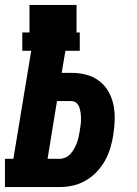

<svg xmlns="http://www.w3.org/2000/svg" viewBox="-31 -755 551 775"><path d="M-11 0V-114H23L95 -550H59V-624H88V-735H278V-624H291V-550H233L218 -461H257Q288 -461 317 -453.5Q346 -446 369 -428.5Q392 -411 406.5 -386Q421 -361 427 -331.5Q433 -302 432 -271Q431 -240 426 -209Q422 -183 414 -156.5Q406 -130 392.5 -106Q379 -82 359 -61Q339 -40 314.5 -26Q290 -12 263.5 -6Q237 0 210 0ZM210 -114Q222 -114 234 -119.5Q246 -125 254.5 -135Q263 -145 269 -156Q275 -167 279.5 -179Q284 -191 286.5 -203Q289 -215 291 -227Q293 -239 294.5 -251Q296 -263 296 -275Q296 -287 294.5 -298.5Q293 -310 289.5 -321Q286 -332 277.5 -339.5Q269 -347 257 -347H199L161 -114Z"/></svg>

Font: Iosevka Curly Slab HvObl
Style: Regular
Weight: 900
Italic angle: -9°
Monospace: yes
Designer: Belleve Invis
Foundry: Belleve Invis
Version: Version 11.1.0; ttfautohint (v1.8.3)